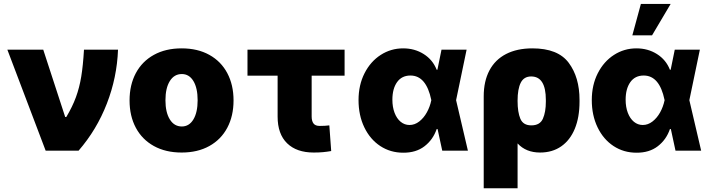

<svg xmlns="http://www.w3.org/2000/svg" viewBox="-20 -791 3733 1008"><path d="M18.6 -530.3H207L322.3 -176.8H328.1Q360.4 -231 378.7 -281Q397 -331.1 406.5 -388.7Q416 -446.3 420.9 -530.3H599.6Q594.2 -384.3 541 -247.1Q487.8 -109.9 392.6 0H219.7Z M660.2 -263.7Q660.2 -345.2 693.1 -407Q726.1 -468.8 787.8 -502.9Q849.6 -537.1 933.6 -537.1Q1017.6 -537.1 1079.1 -502.9Q1140.6 -468.8 1173.3 -407Q1206.1 -345.2 1206.1 -263.7Q1206.1 -182.1 1173.3 -120.4Q1140.6 -58.6 1079.1 -24.4Q1017.6 9.8 933.6 9.8Q849.6 9.8 787.8 -24.4Q726.1 -58.6 693.1 -120.4Q660.2 -182.1 660.2 -263.7ZM1017.6 -264.6Q1017.6 -328.6 995.4 -365.5Q973.1 -402.3 934.6 -402.3Q894.5 -402.3 871.6 -365.5Q848.6 -328.6 848.6 -264.6Q848.6 -201.2 871.6 -164.1Q894.5 -127 934.6 -127Q973.1 -127 995.4 -164.1Q1017.6 -201.2 1017.6 -264.6Z M1789.1 -393.6H1616.2V-179.7Q1616.2 -155.3 1626 -142.6Q1635.7 -129.9 1658.2 -129.9Q1674.8 -129.9 1685.5 -130.6Q1696.3 -131.3 1709 -132.8L1718.8 2Q1696.3 5.9 1675.8 7.8Q1655.3 9.8 1627 9.8Q1537.1 9.8 1487.3 -38.8Q1437.5 -87.4 1437.5 -178.7V-393.6H1279.3V-530.3H1789.1Z M1862.3 -265.6Q1862.3 -344.7 1893.8 -406.5Q1925.3 -468.3 1978.8 -502.7Q2032.2 -537.1 2096.7 -537.1Q2157.2 -537.1 2204.6 -507.1Q2252 -477.1 2272.5 -424.8H2276.4L2297.9 -530.3H2429.7L2374.5 -265.1L2436.5 0H2301.8L2277.3 -113.3H2272.5Q2253.4 -57.6 2208.7 -23.2Q2164.1 11.2 2096.7 10.7Q2029.8 10.7 1976.3 -24.4Q1922.9 -59.6 1892.6 -122.6Q1862.3 -185.5 1862.3 -265.6ZM2129.9 -134.8Q2157.2 -134.8 2180.9 -153.1Q2204.6 -171.4 2220.9 -200.9Q2237.3 -230.5 2244.1 -263.7L2244.6 -265.1L2244.1 -266.6Q2217.8 -394.5 2134.8 -394.5Q2089.4 -394.5 2064.7 -359.9Q2040 -325.2 2040 -267.6Q2040 -229 2051.5 -198.7Q2063 -168.5 2083.5 -151.6Q2104 -134.8 2129.9 -134.8Z M2775.4 -537.1Q2909.2 -537.1 2965.8 -461.2Q3022.5 -385.3 3022.5 -266.6V-256.8Q3022.5 -175.3 2997.8 -115.2Q2973.1 -55.2 2926.5 -22.7Q2879.9 9.8 2815.4 9.8Q2741.2 9.8 2697.3 -38.1V197.3H2519.5V-285.2Q2519.5 -364.7 2549.6 -421.4Q2579.6 -478 2637.2 -507.6Q2694.8 -537.1 2775.4 -537.1ZM2769.5 -132.8Q2814.9 -132.8 2830.3 -168Q2845.7 -203.1 2845.7 -256.8V-266.6Q2845.7 -389.6 2768.6 -389.6Q2730.5 -389.6 2713.9 -356.7Q2697.3 -323.7 2697.3 -262.7V-260.7Q2697.3 -202.1 2711.9 -167.5Q2726.6 -132.8 2769.5 -132.8Z M3086.9 -265.6Q3086.9 -344.7 3118.4 -406.5Q3149.9 -468.3 3203.4 -502.7Q3256.8 -537.1 3321.3 -537.1Q3381.8 -537.1 3429.2 -507.1Q3476.6 -477.1 3497.1 -424.8H3501L3522.5 -530.3H3654.3L3599.1 -265.1L3661.1 0H3526.4L3502 -113.3H3497.1Q3478 -57.6 3433.3 -23.2Q3388.7 11.2 3321.3 10.7Q3254.4 10.7 3200.9 -24.4Q3147.5 -59.6 3117.2 -122.6Q3086.9 -185.5 3086.9 -265.6ZM3354.5 -134.8Q3381.8 -134.8 3405.5 -153.1Q3429.2 -171.4 3445.6 -200.9Q3461.9 -230.5 3468.8 -263.7L3469.2 -265.1L3468.8 -266.6Q3442.4 -394.5 3359.4 -394.5Q3314 -394.5 3289.3 -359.9Q3264.6 -325.2 3264.6 -267.6Q3264.6 -229 3276.1 -198.7Q3287.6 -168.5 3308.1 -151.6Q3328.6 -134.8 3354.5 -134.8ZM3344.7 -770.5H3501L3403.3 -605.5H3299.8Z"/></svg>

Font: Pretendard Std Black
Style: Regular
Weight: 900
Designer: Base glyphs from Inter by Rasmus Andersson; Hangeul glyphs from Noto Sans CJK(Source Han Sans) by Jang Soo-young and Kan
Foundry: Kil Hyung-jin
Version: Version 1.309